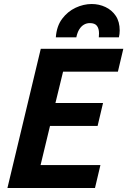

<svg xmlns="http://www.w3.org/2000/svg" viewBox="-20 -936 634 956"><path d="M17 0 183 -693H594L567 -579H294L256 -423H493L466 -309H229L182 -114H480L453 0ZM258 -750Q262 -806 289.5 -842.5Q317 -879 356.5 -897.5Q396 -916 437 -916Q473 -916 505 -901Q537 -886 556.5 -857Q576 -828 576 -784Q576 -776 575 -767Q574 -758 572 -750H472Q472 -755 472.5 -760Q473 -765 473 -770Q473 -794 462.5 -807.5Q452 -821 427 -821Q411 -821 397.5 -813Q384 -805 374.5 -789.5Q365 -774 360 -750Z"/></svg>

Font: Ubuntu Sans Mono
Style: Bold Italic
Weight: 700
Italic angle: -13.5°
Monospace: yes
Designer: Dalton Maag Ltd
Foundry: Dalton Maag Ltd
Version: Version 1.006